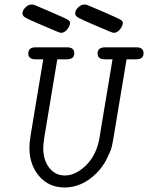

<svg xmlns="http://www.w3.org/2000/svg" viewBox="-20 -820 654 848"><path d="M81 -771Q85 -781 96 -790.5Q107 -800 121 -800Q129 -800 137 -796Q164 -784 205 -767Q270 -739 281.5 -731.5Q293 -724 288 -710Q285 -699 274 -687Q263 -675 249 -675Q246 -675 231 -681Q205 -692 165 -709Q101 -736 88 -745Q75 -754 81 -771ZM314 -771Q318 -781 329 -790.5Q340 -800 354 -800Q362 -800 370 -796Q397 -784 438 -767Q503 -739 514.5 -731.5Q526 -724 521 -710Q518 -699 507 -687Q496 -675 482 -675Q479 -675 464 -681Q438 -692 398 -709Q334 -736 321 -745Q308 -754 314 -771ZM105 -584Q105 -611 137 -611H276Q308 -611 308 -585Q308 -558 275 -558H233L175 -209Q171 -181 171 -165Q171 -113 197.5 -79Q224 -45 266 -45Q312 -45 355.5 -85.5Q399 -126 415 -190Q419 -204 423 -234L477 -558H443Q411 -558 411 -584Q411 -611 445 -611H582Q614 -611 614 -585Q614 -558 581 -558H539L483 -222Q478 -190 473.5 -171.5Q469 -153 451.5 -118Q434 -83 406 -55Q343 8 265 8Q196 8 153 -42Q110 -92 110 -167Q110 -191 116 -227L171 -558H137Q105 -558 105 -584Z"/></svg>

Font: CMU Typewriter Text
Style: LightOblique
Weight: 200
Italic angle: -9.46001°
Version: Version 0.7.0